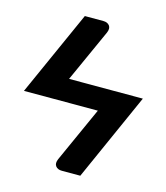

<svg xmlns="http://www.w3.org/2000/svg" viewBox="-104 -593 726 842"><g transform="rotate(15 259.0 -172.0)"><path d="M339 168.5H255Q236 168.5 226.8 156.5Q217.5 144.5 226.5 123.5L339.5 -127H4L177 -513H261Q280 -513 289.2 -501Q298.5 -489 289.5 -468L181.5 -229H516.5Z"/></g></svg>

Font: Lato 2
Style: Bold
Weight: 700
Designer: Lukasz Dziedzic with Adam Twardoch and Botio Nikoltchev
Foundry: tyPoland Lukasz Dziedzic
Version: Version 2.015; 2015-08-06; http://www.latofonts.com/